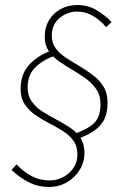

<svg xmlns="http://www.w3.org/2000/svg" viewBox="-20 -700 494 764"><path d="M276 -142 266 -164Q322 -182 351 -207Q380 -232 380 -286Q380 -320 364 -344Q348 -368 322.5 -386.5Q297 -405 269 -421.5Q241 -438 215.5 -455.5Q190 -473 174 -496.5Q158 -520 158 -552Q158 -592 175.5 -620.5Q193 -649 222.5 -664.5Q252 -680 288 -680Q330 -680 364.5 -659.5Q399 -639 424 -612L402 -592Q380 -619 350.5 -636.5Q321 -654 286 -654Q249 -654 217.5 -628.5Q186 -603 186 -558Q186 -529 202 -507.5Q218 -486 243.5 -469.5Q269 -453 297 -436.5Q325 -420 350.5 -400.5Q376 -381 392 -355Q408 -329 408 -292Q408 -248 392.5 -220.5Q377 -193 347.5 -175Q318 -157 276 -142ZM174 44Q132 44 95 25.5Q58 7 26 -24L46 -46Q73 -16 106.5 1Q140 18 176 18Q221 18 254.5 -11.5Q288 -41 288 -86Q288 -119 271.5 -141Q255 -163 229.5 -179Q204 -195 175 -210Q146 -225 120.5 -242.5Q95 -260 78.5 -285Q62 -310 62 -346Q62 -408 99.5 -446Q137 -484 194 -502L202 -480Q151 -462 120.5 -432Q90 -402 90 -352Q90 -319 106.5 -296Q123 -273 148.5 -256.5Q174 -240 203 -225Q232 -210 257.5 -193Q283 -176 299.5 -152Q316 -128 316 -92Q316 -55 297 -24Q278 7 246 25.5Q214 44 174 44Z"/></svg>

Font: Source Sans 3
Style: Italic
Weight: 200
Italic angle: -11°
Designer: Paul D. Hunt
Foundry: Adobe
Version: Version 3.046;hotconv 1.0.118;makeotfexe 2.5.65603